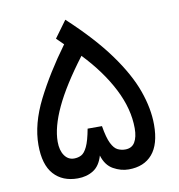

<svg xmlns="http://www.w3.org/2000/svg" viewBox="-76 -727 742 797"><g transform="rotate(-10 295.0 -329.0)"><path d="M294.9 -77.6Q282.7 -35.2 254.4 -17.6Q226.1 0 188.5 0Q124.5 0 87.9 -40.8Q51.3 -81.5 51.3 -164.6Q51.3 -253.4 101.3 -352.8Q151.4 -452.1 229 -558.1L199.7 -586.9L251.5 -657.7Q358.9 -558.1 421.6 -471.4Q484.4 -384.8 511.5 -308.8Q538.6 -232.9 538.6 -164.6Q538.6 -82.5 503.4 -41.3Q468.3 0 403.3 0Q370.6 0 339.1 -17.6Q307.6 -35.2 294.9 -77.6ZM132.3 -164.1Q132.3 -127.9 147.5 -106Q162.6 -84 188 -84Q204.6 -84 218.3 -91.1Q231.9 -98.1 243.4 -122.1Q254.9 -146 264.2 -196.3H324.7Q333 -146 345 -122.1Q356.9 -98.1 371.8 -91.1Q386.7 -84 403.3 -84Q431.2 -84 444.1 -105.5Q457 -127 457 -164.1Q457 -245.1 413.6 -330.6Q370.1 -416 291.5 -498.5Q209 -389.6 170.7 -307.6Q132.3 -225.6 132.3 -164.1Z"/></g></svg>

Font: Vazirmatn FD
Style: Regular
Weight: 400
Designer: Saber Rastikerdar
Foundry: Saber Rastikerdar
Version: Version 33.001